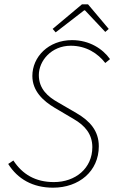

<svg xmlns="http://www.w3.org/2000/svg" viewBox="-20 -858 530 890"><path d="M226 12C346 12 438 -64 438 -180C438 -252 396 -298 334 -334L248 -384C202 -410 160 -446 160 -510C160 -576 218 -646 308 -646C380 -646 434 -610 468 -566L490 -584C456 -632 394 -672 314 -672C204 -672 130 -594 130 -506C130 -436 180 -390 234 -358L322 -306C374 -276 408 -236 408 -176C408 -78 330 -14 230 -14C144 -14 84 -50 42 -114L18 -98C62 -28 132 12 226 12ZM238 -708 370 -810H374L468 -710L484 -724L388 -838H360L224 -724Z"/></svg>

Font: Source Sans Pro ExtraLight
Style: Italic
Weight: 200
Italic angle: -11°
Designer: Paul D. Hunt
Foundry: Adobe Systems Incorporated
Version: Version 3.006;hotconv 1.0.111;makeotfexe 2.5.65597